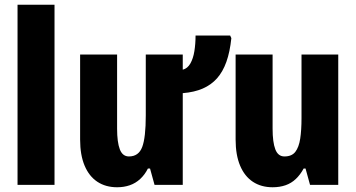

<svg xmlns="http://www.w3.org/2000/svg" viewBox="-20 -780 1501 810"><path d="M210 0H54V-760H210Z M956 -619Q950 -561 935 -519Q920 -477 895.5 -449.5Q871 -422 835.5 -406.5Q800 -391 751 -387V0H632L613 -69H604Q591 -43 571.5 -25Q552 -7 527.5 1.5Q503 10 474 10Q426 10 391 -13Q356 -36 337 -81Q318 -126 318 -191V-550H474V-237Q474 -180 485.5 -150Q497 -120 524 -120Q565 -120 580 -160Q595 -200 595 -293V-550H751V-486Q771 -491 783 -512Q795 -533 800 -564Q805 -595 805 -630H951Z M1407 -550V0H1288L1269 -69H1261Q1247 -43 1228 -25Q1209 -7 1184.5 1.5Q1160 10 1130 10Q1082 10 1047 -13Q1012 -36 993 -81Q974 -126 974 -191V-550H1130V-237Q1130 -180 1141.5 -150Q1153 -120 1180 -120Q1211 -120 1226 -139.5Q1241 -159 1246.5 -195Q1252 -231 1252 -282V-550Z"/></svg>

Font: Noto Sans Display Condensed ExtraBold
Style: Regular
Weight: 800
Width: 3
Designer: Monotype Design Team
Foundry: Monotype Imaging Inc.
Version: Version 2.003